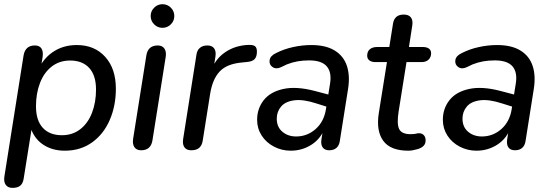

<svg xmlns="http://www.w3.org/2000/svg" viewBox="-20 -712 2628 919"><path d="M1 132.8 92.8 -446.4Q100.9 -494.4 146.9 -494.4Q168.8 -494.4 178.3 -480.1Q187.8 -465.7 184 -439.3L172.7 -369.1L167.4 -387.9Q194.6 -439.9 241 -468.1Q287.3 -496.4 347.7 -496.4Q432.5 -496.4 483.5 -439.9Q534.6 -383.5 534.6 -287.3Q534.6 -205.4 505.3 -137.7Q476.1 -70.1 420.8 -30.4Q365.4 9.3 290.1 9.3Q229.8 9.3 185.8 -20.3Q141.8 -49.9 124.8 -106.3H133.1L93.4 142.4Q89.9 166 77 176.6Q64.1 187.3 39.9 187.3Q18 187.3 7.6 172.9Q-2.9 158.6 1 132.8ZM439.6 -283.5Q439.6 -351.1 407.1 -386.7Q374.6 -422.3 315.4 -422.3Q264.7 -422.3 227.7 -393.6Q190.7 -365 171.5 -315.1Q152.2 -265.2 152.2 -203.6Q152.2 -136 184.7 -100.4Q217.2 -64.8 276.4 -64.8Q327.1 -64.8 364.1 -93.5Q401.1 -122.2 420.3 -172Q439.6 -221.9 439.6 -283.5Z M617.2 -47.8 680.7 -447.7Q688.7 -494.4 734.8 -494.4Q756.7 -494.4 766.8 -479.7Q777 -465.1 773.1 -439.3L709.6 -39.4Q701.6 7.3 655.5 7.3Q633.6 7.3 623.5 -7.4Q613.3 -22 617.2 -47.8ZM701.2 -635.5Q701.2 -658.8 717.9 -675.3Q734.5 -691.9 757.9 -691.9Q781.2 -691.9 797.8 -675.3Q814.3 -658.6 814.3 -635.3Q814.3 -612 797.7 -595.4Q781 -578.8 757.7 -578.8Q734.4 -578.8 717.8 -595.5Q701.2 -612.1 701.2 -635.5Z M856.6 -46.6 920.1 -449Q923 -471.5 936.7 -482.9Q950.4 -494.4 972.9 -494.4Q994.4 -494.4 1004.8 -480.7Q1015.1 -467 1011.2 -441.2L1000 -370.6H989.6Q1009 -428.6 1057.2 -461.6Q1105.4 -494.6 1169.1 -497.1Q1192.3 -497.8 1201 -490.5Q1209.7 -483.2 1209.7 -465.1Q1209.7 -440.7 1198.8 -429.1Q1187.8 -417.5 1161.9 -415.3L1139.3 -413Q1066 -406.7 1031.6 -369.9Q997.1 -333.1 986 -263.7L950.2 -38.2Q946.7 -15.7 933.2 -4.2Q919.7 7.3 895.5 7.3Q873 7.3 862.9 -6.8Q852.7 -20.8 856.6 -46.6Z M1210.7 -138.4Q1210.7 -192 1242 -232.1Q1273.3 -272.3 1335.5 -286Q1397.7 -299.8 1485.7 -276.9L1566.1 -255.7L1557.3 -197.1L1495.5 -216.5Q1431.3 -237.6 1388.3 -231.8Q1345.3 -226.1 1325 -201.5Q1304.7 -177 1304.7 -144.1Q1304.7 -104.2 1331.5 -81.5Q1358.2 -58.8 1397.3 -58.8Q1450.5 -58.8 1490.6 -94.2Q1530.7 -129.5 1540.2 -189.7L1559.6 -310.6Q1568.7 -365.5 1544.2 -394.2Q1519.7 -422.9 1459.5 -422.9Q1430.3 -422.9 1404.3 -418.4Q1378.3 -413.8 1352.9 -403.7Q1342.4 -398.8 1325.9 -390.8Q1302.3 -379.3 1285 -390.7Q1267.7 -402.1 1270.4 -423.4Q1273.1 -444.6 1300.3 -457.4Q1338 -476.9 1382.4 -486.6Q1426.8 -496.4 1470.3 -496.4Q1539.6 -496.4 1582.2 -470.1Q1624.8 -443.9 1640.4 -396.7Q1656 -349.5 1646 -286.3L1606.9 -39.4Q1604 -16.3 1590.8 -4.5Q1577.6 7.3 1555.7 7.3Q1534.4 7.3 1524.6 -6.3Q1514.7 -19.9 1518.6 -45.3L1530.5 -121L1538.6 -108.5Q1518.3 -50.4 1472.8 -20.6Q1427.2 9.3 1371.7 9.3Q1328.9 9.3 1291.6 -10Q1254.4 -29.3 1232.5 -63.1Q1210.7 -97 1210.7 -138.4Z M1793.2 -171.2 1832.1 -414.8H1777.6Q1758.5 -414.8 1748 -422.9Q1737.5 -430.9 1737.5 -445.5Q1737.5 -465.5 1750.2 -476.3Q1763 -487.1 1785.9 -487.1H1843.4L1861 -598.1Q1867.7 -642.3 1912.5 -642.3Q1936.3 -642.3 1946.8 -628.5Q1957.2 -614.8 1953.3 -589.7L1937.4 -487.1H2002.7Q2022.5 -487.1 2033 -479.4Q2043.5 -471.6 2043.5 -457.1Q2043.5 -438.3 2031.4 -426.6Q2019.2 -414.8 1998.2 -414.8H1925.7L1888.2 -179.5Q1878.5 -119.2 1890.5 -94.5Q1902.6 -69.8 1944.5 -69.8Q1963.9 -69.8 1973.4 -72.6Q1978.3 -74.2 1983.2 -74.2Q1998.7 -75 2007.7 -66Q2016.7 -57.1 2017.1 -42.5Q2017.8 -25.1 2008.3 -14.9Q1998.8 -4.6 1982 0.9Q1977.2 2.5 1974.4 2.9Q1952.7 9.3 1934.6 9.3Q1848.5 9.3 1814.1 -38.5Q1779.6 -86.3 1793.2 -171.2Z M2099.7 -138.4Q2099.7 -192 2131 -232.1Q2162.3 -272.3 2224.5 -286Q2286.7 -299.8 2374.7 -276.9L2455.1 -255.7L2446.3 -197.1L2384.5 -216.5Q2320.3 -237.6 2277.3 -231.8Q2234.3 -226.1 2214 -201.5Q2193.7 -177 2193.7 -144.1Q2193.7 -104.2 2220.5 -81.5Q2247.2 -58.8 2286.3 -58.8Q2339.5 -58.8 2379.6 -94.2Q2419.7 -129.5 2429.2 -189.7L2448.6 -310.6Q2457.7 -365.5 2433.2 -394.2Q2408.7 -422.9 2348.5 -422.9Q2319.3 -422.9 2293.3 -418.4Q2267.3 -413.8 2241.9 -403.7Q2231.4 -398.8 2214.9 -390.8Q2191.3 -379.3 2174 -390.7Q2156.7 -402.1 2159.4 -423.4Q2162.1 -444.6 2189.3 -457.4Q2227 -476.9 2271.4 -486.6Q2315.8 -496.4 2359.3 -496.4Q2428.6 -496.4 2471.2 -470.1Q2513.8 -443.9 2529.4 -396.7Q2545 -349.5 2535 -286.3L2495.9 -39.4Q2493 -16.3 2479.8 -4.5Q2466.6 7.3 2444.7 7.3Q2423.4 7.3 2413.6 -6.3Q2403.7 -19.9 2407.6 -45.3L2419.5 -121L2427.6 -108.5Q2407.3 -50.4 2361.8 -20.6Q2316.2 9.3 2260.7 9.3Q2217.9 9.3 2180.6 -10Q2143.4 -29.3 2121.5 -63.1Q2099.7 -97 2099.7 -138.4Z"/></svg>

Font: SN Pro Thin
Style: Italic
Weight: 200
Italic angle: -9°
Designer: Tobias Whetton
Foundry: Supernotes
Version: Version 1.003;Glyphs 3.3 (3324)